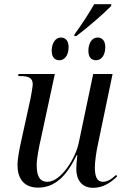

<svg xmlns="http://www.w3.org/2000/svg" viewBox="-20 -891 601 921"><path d="M338 -727 336 -718H346C401 -759 476 -824 513 -862L514 -871H432C403 -821 371 -772 338 -727ZM265 -602C287 -602 309 -622 309 -665C309 -697 293 -711 272 -711C245 -711 228 -682 228 -648C228 -616 243 -602 265 -602ZM441 -602C463 -602 485 -622 485 -665C485 -697 469 -711 448 -711C420 -711 404 -682 404 -648C404 -616 418 -602 441 -602ZM427 10C476 10 515 -18 542 -45L537 -52C514 -31 496 -19 473 -19C446 -19 435 -43 435 -88C435 -116 443 -171 450 -200L520 -536H427L358 -207C343 -132 272 -19 208 -19C169 -19 156 -48 156 -100C156 -129 167 -187 176 -225L243 -536H69L67 -526H78C114 -526 137 -519 137 -487C137 -475 131 -445 127 -421L82 -216C74 -180 64 -132 64 -99C64 -40 90 9 163 9C246 9 301 -50 348 -147H351C348 -123 346 -97 346 -80C346 -30 371 10 427 10Z"/></svg>

Font: Noto Serif Display SemiCondensed
Style: Italic
Weight: 400
Width: 4
Italic angle: -12°
Designer: Monotype Design Team
Foundry: Monotype Imaging Inc.
Version: Version 2.009